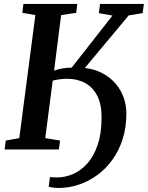

<svg xmlns="http://www.w3.org/2000/svg" viewBox="-20 -763 754 980"><path d="M278 196.5Q267.5 196.5 251.5 194.5Q235.5 192.5 228.5 189.5L235 141Q241.5 141.5 252 142Q262.5 142.5 273 142.5Q312 142.5 351.8 125.8Q391.5 109 424.8 72.5Q458 36 478.2 -22.8Q498.5 -81.5 498.5 -165Q498.5 -231 476.2 -274.5Q454 -318 414.2 -339.5Q374.5 -361 321.5 -361Q303 -361 284 -358.2Q265 -355.5 249 -351.5L211 -58L286.5 -45.5L280.5 0H3.5L9.5 -45.5L78.5 -58L160.5 -686L94 -697.5L99.5 -743H374.5L369 -697.5L292 -686L256 -402.5Q277 -410 299.2 -413.8Q321.5 -417.5 346 -418L554 -683.5L484.5 -696L490.5 -743H714.5L708 -696L637 -684.5L413 -416Q464.5 -410 503.8 -388.8Q543 -367.5 570.2 -335.8Q597.5 -304 611.2 -265Q625 -226 625 -184.5Q625 -112.5 606 -53Q587 6.5 553.2 53Q519.5 99.5 475.2 131.5Q431 163.5 380.5 180Q330 196.5 278 196.5Z"/></svg>

Font: Merriweather 20pt SemiBold
Style: Italic
Weight: 600
Italic angle: -7.8°
Version: Version 2.101